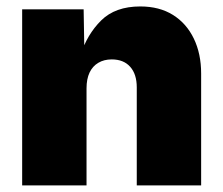

<svg xmlns="http://www.w3.org/2000/svg" viewBox="-20 -564 679 584"><path d="M243.2 -295.4V0H47.4V-535.6H234.4L236.8 -395.5H224.6Q244.6 -459 287.6 -501.7Q330.6 -544.4 406.7 -544.4Q464.8 -544.4 506.1 -518.6Q547.4 -492.7 569.6 -446.5Q591.8 -400.4 591.8 -340.3V0H396V-298.3Q396 -338.4 376 -360.8Q356 -383.3 319.8 -383.3Q296.4 -383.3 279.1 -373Q261.7 -362.8 252.4 -343.3Q243.2 -323.7 243.2 -295.4Z"/></svg>

Font: Inter 20pt Black
Style: Regular
Weight: 900
Version: Version 4.001;git-66647c0bb